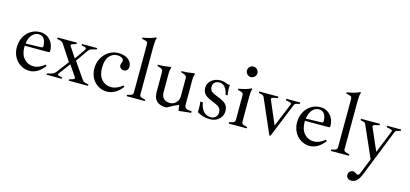

<svg xmlns="http://www.w3.org/2000/svg" viewBox="-75 -1287 4534 2121"><g transform="rotate(15 2191.5 -226.5)"><path d="M413 -94Q377 -43 332.5 -17.5Q288 8 244 8Q186 8 140 -21Q94 -50 68 -99Q42 -148 42 -208Q42 -274 69.5 -326Q97 -378 144.5 -407.5Q192 -437 251 -437Q297 -437 333 -414Q369 -391 389 -351.5Q409 -312 409 -264Q409 -247 392 -247H122V-231Q122 -147 165.5 -99.5Q209 -52 274 -52Q336 -52 400 -105ZM125 -273 305 -278Q323 -278 323 -297Q323 -348 302 -379Q281 -410 241 -410Q196 -410 164.5 -373Q133 -336 125 -273Z M913 -15V0H692V-15L729 -27Q751 -33 751 -44Q751 -48 748 -54L662 -179L570 -57Q561 -47 561 -37Q561 -26 575 -23L612 -15V0H439V-15L484 -26Q501 -30 514 -38.5Q527 -47 541 -66L641 -198L520 -382Q509 -400 480 -406L449 -413V-429H670V-413L631 -401Q603 -392 612 -377L693 -254L776 -373Q782 -382 782 -389Q782 -396 778 -400Q774 -404 767 -405L728 -414V-429H902V-414L860 -403Q839 -398 828.5 -391.5Q818 -385 806 -368L712 -234L841 -47Q855 -28 882 -22Z M930 -205Q930 -272 960 -325Q990 -378 1039 -407.5Q1088 -437 1142 -437Q1216 -437 1258 -404.5Q1300 -372 1300 -323Q1300 -296 1285 -281.5Q1270 -267 1249 -267Q1229 -267 1213.5 -280Q1198 -293 1198 -314Q1198 -328 1205 -342Q1206 -344 1209 -350.5Q1212 -357 1212 -364Q1212 -385 1191 -397.5Q1170 -410 1137 -410Q1084 -410 1047 -365.5Q1010 -321 1010 -231Q1010 -146 1053 -99Q1096 -52 1161 -52Q1226 -52 1290 -105L1303 -94Q1267 -43 1221 -17.5Q1175 8 1130 8Q1073 8 1027 -20Q981 -48 955.5 -96.5Q930 -145 930 -205Z M1354 -15 1395 -26Q1409 -31 1415 -38.5Q1421 -46 1421 -60L1422 -606Q1422 -626 1417 -634Q1412 -642 1398 -646L1354 -657V-669Q1402 -678 1435.5 -687Q1469 -696 1501 -712L1510 -705Q1502 -686 1499.5 -663.5Q1497 -641 1497 -605L1496 -59Q1496 -45 1502 -37.5Q1508 -30 1522 -26L1562 -15V0H1354Z M2090 -26V-6Q2059 -5 1997 3L1957 8L1948 4L1941 -56H1934Q1910 -46 1876.5 -29Q1843 -12 1820 2Q1810 7 1804 7Q1662 7 1662 -132V-357Q1662 -375 1656.5 -383Q1651 -391 1637 -397L1596 -412V-424Q1667 -425 1740 -438L1749 -432Q1737 -403 1737 -370V-149Q1737 -101 1762.5 -76Q1788 -51 1834 -51Q1877 -51 1905 -81.5Q1933 -112 1933 -156V-357Q1933 -375 1927.5 -383Q1922 -391 1908 -397L1867 -412V-424Q1936 -425 2011 -438L2020 -432Q2008 -403 2008 -370V-77Q2008 -48 2028 -36Q2048 -24 2090 -26Z M2160 -32Q2161 -48 2161 -80Q2161 -123 2156 -153H2185Q2194 -90 2226 -53Q2258 -16 2314 -16Q2343 -16 2365 -37Q2387 -58 2387 -88Q2387 -114 2378.5 -130.5Q2370 -147 2347.5 -160.5Q2325 -174 2280 -191Q2221 -214 2194.5 -241.5Q2168 -269 2168 -317Q2168 -349 2186.5 -376.5Q2205 -404 2238 -420.5Q2271 -437 2313 -437Q2339 -437 2356 -432Q2373 -427 2400 -416H2423Q2422 -401 2422 -374Q2422 -338 2429 -297H2406Q2395 -352 2369.5 -382Q2344 -412 2306 -412Q2274 -412 2253.5 -394Q2233 -376 2233 -347Q2233 -322 2241 -307Q2249 -292 2269.5 -280Q2290 -268 2333 -252Q2398 -228 2424.5 -199.5Q2451 -171 2451 -122Q2451 -88 2434 -58.5Q2417 -29 2383.5 -10.5Q2350 8 2301 8Q2262 8 2224.5 -4Q2187 -16 2160 -32Z M2521 -15 2562 -26Q2588 -35 2588 -60V-336Q2588 -355 2582.5 -363.5Q2577 -372 2563 -375L2522 -387V-398Q2569 -407 2601.5 -416Q2634 -425 2666 -441L2675 -435Q2667 -416 2665 -394Q2663 -372 2663 -334V-59Q2663 -32 2687 -26L2728 -15V0H2521ZM2564 -618Q2564 -643 2581.5 -661Q2599 -679 2623 -679Q2648 -679 2666 -661.5Q2684 -644 2684 -618Q2684 -594 2666 -576.5Q2648 -559 2623 -559Q2600 -559 2582 -576.5Q2564 -594 2564 -618Z M3225 -429V-413L3192 -405Q3178 -401 3171.5 -396Q3165 -391 3161 -380L3002 11H2989L2818 -382Q2813 -393 2806.5 -398Q2800 -403 2787 -406L2756 -413V-429H2974V-413L2923 -402Q2901 -396 2901 -384L2903 -376L3017 -110L3129 -382Q3131 -388 3131 -389Q3131 -397 3111 -402L3065 -413V-429Z M3618 -94Q3582 -43 3537.5 -17.5Q3493 8 3449 8Q3391 8 3345 -21Q3299 -50 3273 -99Q3247 -148 3247 -208Q3247 -274 3274.5 -326Q3302 -378 3349.5 -407.5Q3397 -437 3456 -437Q3502 -437 3538 -414Q3574 -391 3594 -351.5Q3614 -312 3614 -264Q3614 -247 3597 -247H3327V-231Q3327 -147 3370.5 -99.5Q3414 -52 3479 -52Q3541 -52 3605 -105ZM3330 -273 3510 -278Q3528 -278 3528 -297Q3528 -348 3507 -379Q3486 -410 3446 -410Q3401 -410 3369.5 -373Q3338 -336 3330 -273Z M3689 -15 3730 -26Q3744 -31 3750 -38.5Q3756 -46 3756 -60L3757 -606Q3757 -626 3752 -634Q3747 -642 3733 -646L3689 -657V-669Q3737 -678 3770.5 -687Q3804 -696 3836 -712L3845 -705Q3837 -686 3834.5 -663.5Q3832 -641 3832 -605L3831 -59Q3831 -45 3837 -37.5Q3843 -30 3857 -26L3897 -15V0H3689Z M4378 -429V-413L4345 -405Q4331 -401 4324.5 -396Q4318 -391 4314 -380L4100 158Q4081 205 4055.5 232Q4030 259 3990 259Q3966 259 3950 245Q3934 231 3934 209Q3934 185 3949 169.5Q3964 154 3987 154Q4003 154 4021 168Q4034 177 4041 177Q4057 177 4067 154L4138 -24L3980 -382Q3976 -393 3969.5 -398Q3963 -403 3950 -406L3919 -413V-429H4136V-413L4086 -402Q4058 -395 4065 -376L4177 -119L4283 -382Q4284 -384 4284 -388Q4284 -397 4265 -402L4218 -413V-429Z"/></g></svg>

Font: Ibarra Real Nova
Style: Regular
Weight: 400
Designer: Jose Maria Ribagorda & Octavio Pardo
Foundry: Jose Maria Ribagorda
Version: Version 1.014